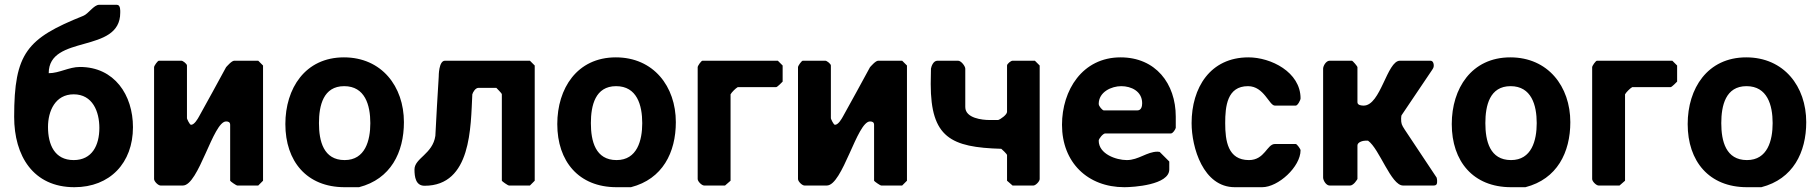

<svg xmlns="http://www.w3.org/2000/svg" viewBox="-20 -773 7584 800"><path d="M39 -286C39 -124 118 7 290 7C438 7 534 -94 534 -243C534 -377 457 -494 313 -494C267 -494 227 -468 183 -468C183 -632 481 -547 481 -720C481 -727 483 -753 467 -753H393C371 -753 348 -715 327 -707C92 -613 39 -552 39 -286ZM180 -244C180 -310 210 -380 287 -380C366 -380 394 -308 394 -240C394 -168 364 -106 287 -106C207 -106 180 -171 180 -244Z M759 -280V-500C759 -507 742 -520 736 -520H642C637 -520 622 -499 622 -493V-27C622 -17 639 0 649 0H742C808 0 868 -267 922 -267C930 -267 939 -265 939 -253V-20C939 -18 964 0 969 0H1056L1076 -20V-500L1056 -520H956C945 -520 925 -496 922 -493C906 -462 826 -318 809 -287C804 -278 790 -253 776 -253C770 -253 759 -278 759 -280Z M1169 -256C1169 -101 1258 7 1416 7H1476C1608 -27 1663 -138 1663 -264C1663 -413 1570 -534 1413 -534C1251 -534 1169 -404 1169 -256ZM1309 -260C1309 -333 1327 -414 1414 -414C1501 -414 1523 -335 1523 -260C1523 -188 1502 -106 1416 -106C1328 -106 1309 -185 1309 -260Z M2071 -380V-20C2071 -18 2096 0 2101 0H2188L2208 -20V-500L2188 -520H1834C1808 -520 1808 -457 1808 -453C1805 -416 1796 -244 1794 -207C1783 -131 1707 -114 1707 -67C1707 -36 1712 1 1749 1C1945 1 1941 -245 1948 -380C1951 -390 1961 -407 1974 -407H2048C2050 -404 2071 -385 2071 -380Z M2302 -256C2302 -101 2391 7 2549 7H2609C2741 -27 2796 -138 2796 -264C2796 -413 2703 -534 2546 -534C2384 -534 2302 -404 2302 -256ZM2442 -260C2442 -333 2460 -414 2547 -414C2634 -414 2656 -335 2656 -260C2656 -188 2635 -106 2549 -106C2461 -106 2442 -185 2442 -260Z M3054 -410H3214C3219 -410 3239 -431 3241 -433V-500L3221 -520H2907C2902 -520 2887 -499 2887 -493V-27C2887 -17 2904 0 2914 0H3001L3024 -20V-380C3029 -389 3045 -405 3054 -410Z M3442 -280V-500C3442 -507 3425 -520 3419 -520H3325C3320 -520 3305 -499 3305 -493V-27C3305 -17 3322 0 3332 0H3425C3491 0 3551 -267 3605 -267C3613 -267 3622 -265 3622 -253V-20C3622 -18 3647 0 3652 0H3739L3759 -20V-500L3739 -520H3639C3628 -520 3608 -496 3605 -493C3589 -462 3509 -318 3492 -287C3487 -278 3473 -253 3459 -253C3453 -253 3442 -278 3442 -280Z M4176 -20 4199 0H4286C4295 0 4312 -17 4312 -27V-500L4292 -520H4199C4192 -520 4176 -507 4176 -500V-307C4176 -295 4149 -276 4139 -273H4102C4074 -273 4002 -280 4002 -327V-487C4002 -497 3985 -520 3972 -520H3886C3869 -520 3861 -498 3859 -487C3859 -477 3858 -433 3858 -423C3858 -200 3942 -159 4152 -153C4154 -152 4176 -131 4176 -127Z M4405 -253C4405 -96 4512 7 4665 7C4701 7 4852 -2 4852 -67V-100L4812 -140C4812 -140 4805 -141 4803 -141C4759 -141 4724 -106 4675 -106C4631 -106 4558 -131 4558 -187C4558 -195 4576 -217 4585 -217H4859C4867 -217 4877 -233 4879 -240V-287C4879 -425 4795 -534 4649 -534C4490 -534 4405 -397 4405 -253ZM4558 -340C4558 -390 4611 -414 4652 -414C4693 -414 4739 -393 4739 -343C4739 -331 4736 -313 4719 -313H4579C4574 -313 4558 -330 4558 -340Z M4945 -260C4945 -159 4993 7 5125 7H5239C5306 7 5399 -78 5399 -147C5399 -152 5384 -173 5379 -173H5292C5259 -173 5250 -106 5184 -106C5096 -106 5085 -186 5085 -260C5085 -330 5093 -414 5180 -414C5247 -414 5268 -333 5292 -333H5379C5387 -333 5399 -356 5399 -363C5399 -473 5275 -534 5182 -534C5022 -534 4945 -407 4945 -260Z M5613 -520H5520C5505 -520 5493 -498 5493 -487V-33C5493 -22 5505 0 5520 0H5606C5613 0 5622 -8 5626 -13C5629 -17 5636 -26 5636 -27V-167C5636 -181 5659 -187 5670 -187H5680C5728 -153 5776 0 5826 0H5953C5968 0 5968 -9 5968 -20C5968 -22 5967 -31 5966 -33C5946 -63 5853 -203 5833 -233C5820 -253 5818 -258 5818 -279C5818 -282 5819 -293 5820 -293L5946 -480C5952 -489 5954 -492 5954 -501C5954 -508 5951 -520 5940 -520H5813C5759 -520 5733 -333 5662 -333C5654 -333 5636 -334 5636 -347V-493C5636 -497 5616 -520 5613 -520Z M6029 -256C6029 -101 6118 7 6276 7H6336C6468 -27 6523 -138 6523 -264C6523 -413 6430 -534 6273 -534C6111 -534 6029 -404 6029 -256ZM6169 -260C6169 -333 6187 -414 6274 -414C6361 -414 6383 -335 6383 -260C6383 -188 6362 -106 6276 -106C6188 -106 6169 -185 6169 -260Z M6781 -410H6941C6946 -410 6966 -431 6968 -433V-500L6948 -520H6634C6629 -520 6614 -499 6614 -493V-27C6614 -17 6631 0 6641 0H6728L6751 -20V-380C6756 -389 6772 -405 6781 -410Z M7012 -256C7012 -101 7101 7 7259 7H7319C7451 -27 7506 -138 7506 -264C7506 -413 7413 -534 7256 -534C7094 -534 7012 -404 7012 -256ZM7152 -260C7152 -333 7170 -414 7257 -414C7344 -414 7366 -335 7366 -260C7366 -188 7345 -106 7259 -106C7171 -106 7152 -185 7152 -260Z"/></svg>

Font: Asimov Print
Style: C
Weight: 500
Designer: Google
Version: Version 2.000980: 2014